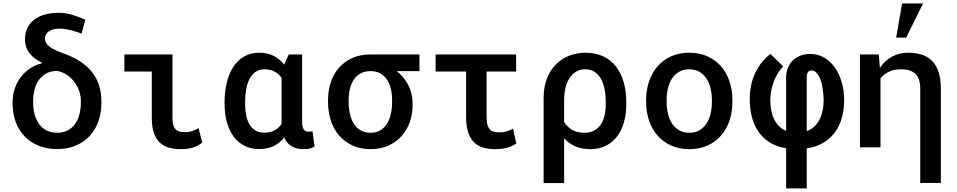

<svg xmlns="http://www.w3.org/2000/svg" viewBox="-20 -838 5441 1092"><path d="M122.1 -614.3Q122.1 -649.4 135.3 -677.5Q148.4 -705.6 173.1 -725.1Q197.8 -744.6 233.4 -754.9Q269 -765.1 314.5 -765.1Q353 -765.1 390.1 -753.9Q427.2 -742.7 465.3 -725.6L443.8 -647Q434.1 -650.4 420.2 -655.3Q406.2 -660.2 389.6 -664.6Q373 -668.9 355 -672.1Q336.9 -675.3 318.4 -675.3Q279.8 -675.3 257.8 -659.2Q235.8 -643.1 235.8 -617.2Q235.8 -608.9 239.5 -599.6Q243.2 -590.3 253.4 -580.1Q263.7 -569.8 282.2 -559.3Q300.8 -548.8 330.6 -538.1Q443.8 -500 500.2 -431.9Q556.6 -363.8 556.6 -261.7V-252Q556.6 -196.3 539.8 -148.4Q522.9 -100.6 490.7 -65.4Q458.5 -30.3 411.6 -10.3Q364.7 9.8 305.2 9.8Q244.6 9.8 197.5 -10Q150.4 -29.8 117.9 -64.5Q85.4 -99.1 68.6 -146.5Q51.8 -193.8 51.8 -249V-258.8Q51.8 -300.3 64.7 -336.7Q77.6 -373 100.1 -401.6Q122.6 -430.2 152.3 -449.7Q182.1 -469.2 215.8 -477.1L217.3 -482.9Q172.9 -502.4 147.5 -535.9Q122.1 -569.3 122.1 -614.3ZM168.5 -254.9Q168.5 -219.7 176.5 -188.5Q184.6 -157.2 201.2 -133.8Q217.8 -110.4 243.7 -96.7Q269.5 -83 305.2 -83Q340.3 -83 365.7 -96.7Q391.1 -110.4 407.5 -133.8Q423.8 -157.2 431.9 -188.5Q439.9 -219.7 439.9 -254.9V-264.6Q439.9 -292.5 430.4 -320.3Q420.9 -348.1 403.3 -371.6Q385.7 -395 360.8 -411.9Q335.9 -428.7 305.2 -434.6Q270 -434.6 244.1 -420.7Q218.3 -406.7 201.4 -383.3Q184.6 -359.9 176.5 -329.1Q168.5 -298.3 168.5 -264.6Z M687.5 -528.3H960.9V-168Q960.9 -139.2 967 -122.8Q973.1 -106.4 983.4 -98.4Q993.7 -90.3 1007.1 -88.4Q1020.5 -86.4 1035.2 -86.4Q1057.1 -86.4 1076.4 -93.8Q1095.7 -101.1 1108.9 -109.4L1130.9 -26.9Q1115.2 -15.1 1100.1 -7.8Q1085 -0.5 1070.1 3.4Q1055.2 7.3 1040 8.8Q1024.9 10.3 1009.3 10.3Q969.2 10.3 938.5 1Q907.7 -8.3 886.5 -29.3Q865.2 -50.3 854.2 -84.7Q843.3 -119.1 843.3 -169.4V-431.2H687.5Z M1698.2 -528.3V-147Q1698.2 -129.4 1700.9 -118.2Q1703.6 -106.9 1708.5 -100.3Q1713.4 -93.8 1720 -91.3Q1726.6 -88.9 1734.4 -88.9Q1747.6 -88.9 1757.3 -91.3L1769 -4.9Q1753.4 4.9 1738.5 7.6Q1723.6 10.3 1707 10.3Q1667.5 10.3 1639.4 -5.6Q1611.3 -21.5 1596.7 -56.6Q1571.8 -24.4 1536.4 -7.3Q1501 9.8 1453.1 9.8Q1406.2 9.8 1369.6 -9.3Q1333 -28.3 1308.1 -62.3Q1283.2 -96.2 1270.3 -143.3Q1257.3 -190.4 1257.3 -246.6V-256.8Q1257.3 -318.4 1270.3 -370.1Q1283.2 -421.9 1308.1 -459.2Q1333 -496.6 1369.6 -517.3Q1406.2 -538.1 1454.1 -538.1Q1501.5 -538.1 1536.4 -520.3Q1571.3 -502.4 1596.2 -470.2L1622.6 -528.3ZM1374 -246.6Q1374 -212.4 1379.9 -182.6Q1385.7 -152.8 1398.7 -130.9Q1411.6 -108.9 1432.4 -96.2Q1453.1 -83.5 1482.9 -83.5Q1518.6 -83.5 1542.5 -96.9Q1566.4 -110.4 1581.5 -133.3V-147V-395.5Q1565.9 -417.5 1542 -430.7Q1518.1 -443.8 1483.9 -443.8Q1454.1 -443.8 1433.1 -429Q1412.1 -414.1 1398.9 -388.4Q1385.7 -362.8 1379.9 -328.9Q1374 -294.9 1374 -256.8Z M2365.7 -433.6H2236.3Q2277.8 -400.9 2302.2 -353.8Q2326.7 -306.6 2326.7 -249V-238.8Q2326.7 -189 2310.8 -143.8Q2294.9 -98.6 2264.4 -64.5Q2233.9 -30.3 2189.7 -10Q2145.5 10.3 2088.4 10.3Q2030.3 10.3 1985.4 -10.3Q1940.4 -30.8 1909.2 -66.7Q1877.9 -102.5 1861.8 -151.9Q1845.7 -201.2 1845.7 -258.8V-269Q1845.7 -324.2 1861.8 -371.6Q1877.9 -418.9 1908.7 -453.6Q1939.5 -488.3 1984.4 -508.3Q2029.3 -528.3 2086.9 -528.3H2365.7ZM1962.9 -258.8Q1962.9 -222.7 1970 -190.9Q1977.1 -159.2 1991.9 -135Q2006.8 -110.8 2030.8 -96.9Q2054.7 -83 2088.4 -83Q2120.6 -83 2143.6 -96.9Q2166.5 -110.8 2181.4 -135Q2196.3 -159.2 2203.1 -190.9Q2210 -222.7 2210 -258.8V-269Q2210 -302.2 2203.1 -332Q2196.3 -361.8 2181.4 -384.5Q2166.5 -407.2 2143.3 -420.4Q2120.1 -433.6 2087.4 -433.6Q2054.2 -433.6 2030.5 -420.4Q2006.8 -407.2 1991.9 -384.5Q1977.1 -361.8 1970 -332Q1962.9 -302.2 1962.9 -269Z M2915.5 -431.2H2747.6V-172.9Q2747.6 -142.1 2753.4 -124.8Q2759.3 -107.4 2769.5 -98.6Q2779.8 -89.8 2793.5 -87.6Q2807.1 -85.4 2822.8 -85.4Q2846.2 -85.4 2864.5 -91.8Q2882.8 -98.1 2897.9 -106L2916.5 -21.5Q2900.9 -11.7 2886 -5.4Q2871.1 1 2856.4 4.4Q2841.8 7.8 2826.7 9Q2811.5 10.3 2795.4 10.3Q2756.3 10.3 2725.8 0.7Q2695.3 -8.8 2674.1 -30.8Q2652.8 -52.7 2641.8 -88.4Q2630.9 -124 2630.9 -176.3V-431.2H2457.5V-528.3H2915.5Z M3542 -246.6Q3542 -190.4 3528.8 -143.3Q3515.6 -96.2 3489.7 -62Q3463.9 -27.8 3425.8 -8.8Q3387.7 10.3 3338.4 10.3Q3289.1 10.3 3252 -5.9Q3214.8 -22 3188.5 -51.8V203.1H3071.8V-280.8Q3071.8 -340.8 3089.8 -388.7Q3107.9 -436.5 3139.6 -469.7Q3171.4 -502.9 3215.3 -520.5Q3259.3 -538.1 3310.5 -538.1Q3368.2 -538.1 3411.4 -517.3Q3454.6 -496.6 3483.6 -459.2Q3512.7 -421.9 3527.3 -370.1Q3542 -318.4 3542 -256.8ZM3425.3 -256.8Q3425.3 -294.9 3418.9 -328.9Q3412.6 -362.8 3398.7 -388.4Q3384.8 -414.1 3362.3 -429Q3339.8 -443.8 3307.6 -443.8Q3275.9 -443.8 3253.4 -428.7Q3231 -413.6 3216.6 -389.6Q3202.1 -365.7 3195.3 -335.4Q3188.5 -305.2 3188.5 -275.4L3188 -274.9H3188.5V-145Q3205.1 -117.2 3232.9 -100.1Q3260.7 -83 3304.7 -83Q3336.9 -83 3359.9 -95.7Q3382.8 -108.4 3397.5 -130.6Q3412.1 -152.8 3418.7 -182.6Q3425.3 -212.4 3425.3 -246.6Z M3654.8 -269Q3654.8 -326.2 3671.6 -375.5Q3688.5 -424.8 3720 -460.9Q3751.5 -497.1 3796.9 -517.6Q3842.3 -538.1 3899.9 -538.1Q3958 -538.1 4003.7 -517.6Q4049.3 -497.1 4080.8 -460.9Q4112.3 -424.8 4128.9 -375.5Q4145.5 -326.2 4145.5 -269V-258.8Q4145.5 -201.2 4128.9 -151.9Q4112.3 -102.5 4080.8 -66.7Q4049.3 -30.8 4003.9 -10.3Q3958.5 10.3 3900.9 10.3Q3842.8 10.3 3797.1 -10.3Q3751.5 -30.8 3720 -66.7Q3688.5 -102.5 3671.6 -151.9Q3654.8 -201.2 3654.8 -258.8ZM3771.5 -258.8Q3771.5 -222.7 3779.1 -190.9Q3786.6 -159.2 3802.5 -135Q3818.4 -110.8 3842.8 -96.9Q3867.2 -83 3900.9 -83Q3933.6 -83 3957.8 -96.9Q3981.9 -110.8 3997.8 -135Q4013.7 -159.2 4021.2 -190.9Q4028.8 -222.7 4028.8 -258.8V-269Q4028.8 -304.2 4021.2 -335.9Q4013.7 -367.7 3997.8 -391.6Q3981.9 -415.5 3957.8 -429.7Q3933.6 -443.8 3899.9 -443.8Q3866.7 -443.8 3842.3 -429.7Q3817.9 -415.5 3802.2 -391.6Q3786.6 -367.7 3779.1 -335.9Q3771.5 -304.2 3771.5 -269Z M4451.2 5.4Q4394.5 -3.9 4355 -29.8Q4315.4 -55.7 4290.8 -93.3Q4266.1 -130.9 4255.1 -177Q4244.1 -223.1 4244.1 -272.5Q4244.1 -356 4274.9 -422.1Q4305.7 -488.3 4362.3 -531.2L4434.6 -460Q4415.5 -440.4 4401.9 -417.7Q4388.2 -395 4379.4 -370.6Q4370.6 -346.2 4366.2 -321.3Q4361.8 -296.4 4360.8 -272.5Q4360.8 -243.2 4365.5 -215.6Q4370.1 -188 4380.9 -164.1Q4391.6 -140.1 4408.9 -122.1Q4426.3 -104 4451.2 -93.8V-398.4Q4451.2 -426.3 4460.7 -450.7Q4470.2 -475.1 4487.8 -492.9Q4505.4 -510.7 4530.8 -521Q4556.2 -531.2 4587.9 -531.2Q4632.8 -531.2 4668.7 -509.8Q4704.6 -488.3 4729.5 -452.1Q4754.4 -416 4767.8 -368.4Q4781.2 -320.8 4781.2 -268.6Q4781.2 -219.7 4769.8 -174.1Q4758.3 -128.4 4732.9 -91.3Q4707.5 -54.2 4667 -28.6Q4626.5 -2.9 4568.4 5.9V233.4H4451.2ZM4568.4 -92.3Q4595.2 -102.1 4613.5 -120.1Q4631.8 -138.2 4643.1 -161.9Q4654.3 -185.5 4659.4 -212.9Q4664.6 -240.2 4664.6 -268.6Q4663.6 -302.2 4659.2 -332.8Q4654.8 -363.3 4646 -386.5Q4637.2 -409.7 4624.5 -423.3Q4611.8 -437 4595.2 -437Q4581.1 -437 4574.7 -427.2Q4568.4 -417.5 4568.4 -401.4Z M4978 -528.3 4984.4 -452.1Q5011.7 -492.7 5052.5 -515.4Q5093.3 -538.1 5146 -538.1Q5188 -538.1 5222.2 -527.3Q5256.3 -516.6 5280.5 -492.4Q5304.7 -468.3 5317.9 -429.2Q5331.1 -390.1 5331.1 -334V202.6H5213.9V-333Q5213.9 -392.1 5186.5 -418Q5159.2 -443.8 5106 -443.8Q5064.5 -443.8 5035.4 -429.9Q5006.3 -416 4987.8 -392.1V0H4871.1V-528.3ZM5110.8 -818.4H5230L5133.8 -624H5076.7Z"/></svg>

Font: Roboto Mono
Style: Regular
Weight: 500
Designer: Google
Version: Version 2.000986; 2015; ttfautohint (v1.3)